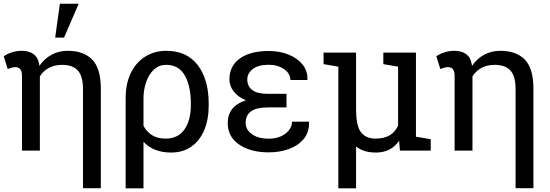

<svg xmlns="http://www.w3.org/2000/svg" viewBox="-22 -812 2964 1035"><path d="M425.3 202.6V-331.5Q425.3 -401.4 397.5 -431.9Q369.6 -462.4 313 -462.4Q271.5 -462.4 241.5 -446Q211.4 -429.7 192.9 -400.4V0H96.7V-400.9Q96.7 -428.7 86.9 -439.5Q77.1 -450.2 60.5 -450.2Q50.8 -450.2 38.3 -446.5Q25.9 -442.9 19.5 -439.9L-2 -508.8Q18.1 -522.5 43.5 -530.3Q68.8 -538.1 94.7 -538.1Q133.8 -538.1 158 -521Q182.1 -503.9 188 -470.2Q189 -466.8 189.5 -463.1Q189.9 -459.5 190.4 -457Q216.8 -495.6 255.6 -516.8Q294.4 -538.1 342.8 -538.1Q429.2 -538.1 475.3 -490.5Q521.5 -442.9 521.5 -333.5V202.6ZM275.4 -609.4 300.8 -792H402.3L323.2 -609.4Z M655.3 203.1V-281.7Q655.3 -362.3 683.8 -419.7Q712.4 -477.1 762 -507.6Q811.5 -538.1 874 -538.1Q985.4 -538.1 1044.2 -460.7Q1103 -383.3 1103 -254.4V-244.1Q1103 -167.5 1078.9 -110.4Q1054.7 -53.2 1009.3 -21.5Q963.9 10.3 899.9 10.3Q806.2 10.3 751.5 -47.4V203.1ZM870.1 -64.9Q938.5 -64.9 972.7 -114.7Q1006.8 -164.6 1006.8 -244.1V-254.4Q1006.8 -346.7 974.6 -404.5Q942.4 -462.4 874 -462.4Q834 -462.4 806.6 -436Q779.3 -409.7 765.4 -368.2Q751.5 -326.7 751.5 -281.2V-133.3Q769.5 -100.6 798.6 -82.8Q827.6 -64.9 870.1 -64.9Z M1426.8 9.3Q1328.1 9.3 1266.8 -33Q1205.6 -75.2 1205.6 -148.9Q1205.6 -239.7 1303.7 -271.5Q1261.7 -288.6 1238.3 -318.4Q1214.8 -348.1 1214.8 -383.8Q1214.8 -457.5 1271.5 -497.3Q1328.1 -537.1 1426.8 -537.1Q1486.3 -537.1 1534.2 -517.6Q1582 -498 1609.4 -463.6Q1636.7 -429.2 1635.3 -383.8L1634.3 -380.9H1543.5Q1543.5 -415 1509.5 -439Q1475.6 -462.9 1426.8 -462.9Q1370.1 -462.9 1340.6 -439.7Q1311 -416.5 1311 -383.8Q1311 -347.7 1337.4 -326.9Q1363.8 -306.2 1419.9 -306.2H1522.5V-232.9H1419.9Q1302.2 -232.9 1302.2 -148.9Q1302.2 -113.3 1335.7 -88.9Q1369.1 -64.5 1426.8 -64.5Q1481.4 -64.5 1516.8 -91.8Q1552.2 -119.1 1552.2 -156.2H1643.1L1644 -153.3Q1645.5 -100.6 1616.2 -64.2Q1586.9 -27.8 1536.9 -9.3Q1486.8 9.3 1426.8 9.3Z M1801.8 203.1V-452.6L1722.2 -466.3V-528.3H1897.5V-224.6Q1897.5 -132.3 1924.3 -98.6Q1951.2 -64.9 2001 -64.9Q2049.3 -64.9 2079.1 -82.8Q2108.9 -100.6 2124 -135.3V-452.6L2044.4 -466.3V-528.3H2220.2V-75.2L2299.8 -61.5V0H2133.8L2129.4 -53.2Q2085.9 10.3 2004.9 10.3Q1935.5 10.3 1897.5 -22.9V203.1Z M2757.3 202.6V-331.5Q2757.3 -401.4 2729.5 -431.9Q2701.7 -462.4 2645 -462.4Q2603.5 -462.4 2573.5 -446Q2543.5 -429.7 2524.9 -400.4V0H2428.7V-400.9Q2428.7 -428.7 2418.9 -439.5Q2409.2 -450.2 2392.6 -450.2Q2382.8 -450.2 2370.4 -446.5Q2357.9 -442.9 2351.6 -439.9L2330.1 -508.8Q2350.1 -522.5 2375.5 -530.3Q2400.9 -538.1 2426.8 -538.1Q2465.8 -538.1 2490 -521Q2514.2 -503.9 2520 -470.2Q2521 -466.8 2521.5 -463.1Q2522 -459.5 2522.5 -457Q2548.8 -495.6 2587.6 -516.8Q2626.5 -538.1 2674.8 -538.1Q2761.2 -538.1 2807.4 -490.5Q2853.5 -442.9 2853.5 -333.5V202.6Z"/></svg>

Font: Roboto Slab
Style: Regular
Weight: 400
Designer: Google
Version: Version 2.000; ttfautohint (v1.8.1.43-b0c9)